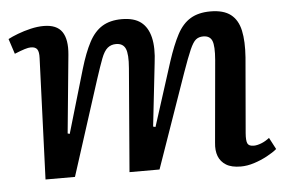

<svg xmlns="http://www.w3.org/2000/svg" viewBox="-43 -583 981 656"><g transform="rotate(-5 447.0 -254.5)"><path d="M406 -354Q410 -402 401.5 -421Q393 -440 369 -440Q352 -440 340 -430Q328 -420 318.5 -395Q309 -370 295 -327L190 0H89L105 -415Q106 -436 100 -445Q94 -454 78 -454Q70 -454 57 -450Q44 -446 22 -437L5 -489Q18 -496 39 -504Q60 -512 83.5 -517.5Q107 -523 128 -523Q173 -523 191 -496.5Q209 -470 204 -418L178 -150L185 -148L249 -366Q265 -420 283.5 -455Q302 -490 329 -506.5Q356 -523 396 -523Q438 -523 461.5 -505Q485 -487 493.5 -451.5Q502 -416 495 -363L471 -148L479 -146L549 -365Q567 -420 585.5 -455Q604 -490 631.5 -506.5Q659 -523 700 -523Q745 -523 769.5 -504Q794 -485 802 -448Q810 -411 806 -356L784 -98Q782 -73 786.5 -63Q791 -53 808 -53Q819 -53 833.5 -58.5Q848 -64 862 -75L883 -35Q870 -24 848.5 -12.5Q827 -1 803.5 6.5Q780 14 758 14Q726 14 707.5 2.5Q689 -9 681.5 -28.5Q674 -48 677 -75L702 -356Q706 -404 698.5 -422Q691 -440 668 -440Q653 -440 643 -432Q633 -424 622 -399Q611 -374 593 -323L480 0H377Z"/></g></svg>

Font: Literata 18pt Medium
Style: Italic
Weight: 500
Italic angle: -2°
Designer: Latin by Veronika Burian and Jose Scaglione. Greek by Irene Vlachou. Cyrillic by Vera Evstafieva
Foundry: TypeTogether
Version: Version 3.103;gftools[0.9.29]